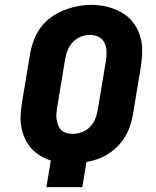

<svg xmlns="http://www.w3.org/2000/svg" viewBox="-20 -766 640 786"><path d="M170 0 188 -109Q165 -116 144.5 -128.5Q124 -141 108 -159Q92 -177 82 -199Q72 -221 67.5 -245.5Q63 -270 64.5 -295.5Q66 -321 70 -346L103 -545Q108 -573 118 -600.5Q128 -628 146 -652.5Q164 -677 189 -695Q214 -713 241.5 -724Q269 -735 297 -740.5Q325 -746 354 -746Q387 -746 418 -738.5Q449 -731 476 -716Q503 -701 522.5 -677Q542 -653 552 -623Q562 -593 562 -560.5Q562 -528 557 -495L524 -296Q520 -273 512.5 -250.5Q505 -228 492.5 -207Q480 -186 462.5 -168Q445 -150 424 -136.5Q403 -123 380.5 -115Q358 -107 334 -103L317 0ZM277 -218Q295 -218 314 -224.5Q333 -231 347.5 -245.5Q362 -260 369.5 -278.5Q377 -297 380 -315L413 -514Q416 -534 416 -553Q416 -572 408.5 -589Q401 -606 384.5 -614.5Q368 -623 348 -623Q329 -623 311 -616Q293 -609 279 -594.5Q265 -580 257.5 -562Q250 -544 247 -526L214 -327Q212 -314 211 -301Q210 -288 212 -276Q214 -264 218.5 -252.5Q223 -241 231.5 -233Q240 -225 252 -221.5Q264 -218 277 -218Z"/></svg>

Font: Iosevka Curly Heavy Extended
Style: Italic
Weight: 900
Width: 7
Italic angle: -9°
Monospace: yes
Designer: Belleve Invis
Foundry: Belleve Invis
Version: Version 11.1.0; ttfautohint (v1.8.3)